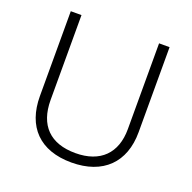

<svg xmlns="http://www.w3.org/2000/svg" viewBox="-128 -841 977 979"><g transform="rotate(20 361.0 -352.0)"><path d="M629 -252V-714H572V-248C572 -118 497 -42 362 -42C225 -42 151 -116 151 -254V-714H93V-254C93 -88 187 10 359 10C531 10 629 -89 629 -252Z"/></g></svg>

Font: Noto Sans Telugu Light
Style: Regular
Weight: 300
Designer: Jelle Bosma - Monotype Design Team
Foundry: Monotype Imaging Inc.
Version: Version 2.005